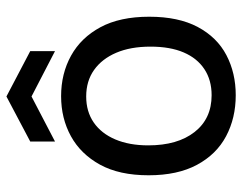

<svg xmlns="http://www.w3.org/2000/svg" viewBox="-98 -642 753 597"><g transform="rotate(-90 278.5 -343.5)"><path d="M281 13Q210 13 153.5 -17Q97 -47 64.5 -107.5Q32 -168 32 -258Q32 -349 65 -409Q98 -469 153.5 -499.5Q209 -530 278 -530Q348 -530 404 -499Q460 -468 492.5 -407.5Q525 -347 525 -256Q525 -165 493 -105Q461 -45 405.5 -16Q350 13 281 13ZM281 -62Q328 -62 362 -84.5Q396 -107 414 -149Q432 -191 432 -252Q432 -314 413 -358.5Q394 -403 359.5 -427.5Q325 -452 277 -452Q230 -452 196 -428.5Q162 -405 143.5 -361.5Q125 -318 125 -259Q125 -168 166.5 -115Q208 -62 281 -62ZM137 -549V-626L277 -700L418 -626V-549L277 -622Z"/></g></svg>

Font: Bricolage Grotesque 96pt
Style: Regular
Weight: 400
Version: Version 1.001;gftools[0.9.33.dev8+g029e19f]